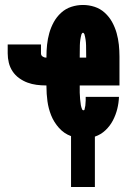

<svg xmlns="http://www.w3.org/2000/svg" viewBox="-20 -548 540 773"><path d="M266 205V0Q238 -10 217.5 -33Q197 -56 186 -83.5Q175 -111 171 -140.5Q167 -170 167 -200V-204H165Q146 -204 127 -206.5Q108 -209 90.5 -215.5Q73 -222 57 -233.5Q41 -245 30.5 -261Q20 -277 15.5 -295.5Q11 -314 11 -333V-369H145V-333Q145 -325 151.5 -320.5Q158 -316 165 -316H167V-320Q167 -344 169.5 -368Q172 -392 178.5 -415Q185 -438 196.5 -459Q208 -480 226 -496.5Q244 -513 267 -520.5Q290 -528 314 -528Q338 -528 361 -520.5Q384 -513 402 -496.5Q420 -480 431.5 -459Q443 -438 449.5 -415Q456 -392 458.5 -368Q461 -344 461 -320V-204H301V-200Q301 -196 301 -191.5Q301 -187 301 -183Q301 -179 301 -175Q301 -171 301.5 -166.5Q302 -162 302 -158Q302 -154 302.5 -149.5Q303 -145 303.5 -141Q304 -137 304.5 -133Q305 -129 305.5 -125Q306 -121 307.5 -116.5Q309 -112 310.5 -108Q312 -104 316 -104Q320 -104 320.5 -108Q321 -112 322 -115.5Q323 -119 323.5 -122.5Q324 -126 324 -129.5Q324 -133 324.5 -136.5Q325 -140 325 -143.5Q325 -147 325 -150.5Q325 -154 325 -158H459Q458 -133 452 -109Q446 -85 434.5 -63Q423 -41 404.5 -23.5Q386 -6 362 2V205ZM301 -316H327V-320Q327 -343 326.5 -365.5Q326 -388 320 -410Q319 -412 317.5 -414Q316 -416 314 -416Q312 -416 310.5 -414Q309 -412 308 -410Q302 -388 301.5 -365.5Q301 -343 301 -320Z"/></svg>

Font: Iosevka SS04 Heavy
Style: Regular
Weight: 900
Monospace: yes
Designer: Belleve Invis
Foundry: Belleve Invis
Version: Version 19.0.0; ttfautohint (v1.8.4)